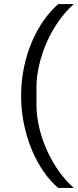

<svg xmlns="http://www.w3.org/2000/svg" viewBox="-20 -780 380 937"><path d="M83 -312Q83 -384 97 -451Q111 -518 135.5 -575.5Q160 -633 193 -680Q226 -727 264 -760H340Q298 -722 264.5 -674Q231 -626 207.5 -572Q184 -518 171 -462Q158 -406 158 -354V-268Q158 -215 171 -159Q184 -103 208 -49Q232 5 265.5 53Q299 101 340 137H264Q227 106 194 59Q161 12 136.5 -46Q112 -104 97.5 -171.5Q83 -239 83 -312Z"/></svg>

Font: IBM Plex Sans
Style: Regular
Weight: 400
Designer: Mike Abbink, Paul van der Laan, Pieter van Rosmalen
Foundry: Bold Monday
Version: Version 3.005